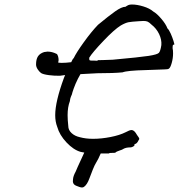

<svg xmlns="http://www.w3.org/2000/svg" viewBox="-20 -657 794 852"><path d="M753 -459Q748 -459 747 -456.5Q746 -454 746 -449Q746 -444 746 -442Q748 -435 748 -420Q748 -399 742 -377.5Q736 -356 729 -352Q724 -349 709 -349L627 -346Q544 -344 524 -336Q486 -332 412 -332L337 -328L326 -308Q314 -284 307 -264Q300 -244 299 -238Q298 -236 294.5 -227.5Q291 -219 290 -208Q280 -182 280 -146Q280 -125 283 -98Q283 -80 297.5 -66.5Q312 -53 335 -48Q361 -41 393 -41Q430 -41 470.5 -49Q511 -57 537 -70Q555 -80 564 -80Q576 -80 588 -58Q598 -45 598 -41Q598 -39 596.5 -37Q595 -35 594 -33Q591 -26 586.5 -22Q582 -18 579 -18Q577 -17 576.5 -15.5Q576 -14 576 -10Q575 -9 569.5 -6Q564 -3 559 -3Q539 -3 527 4Q524 7 510.5 11Q497 15 491 21Q463 21 463 24H427Q415 52 407 64Q400 75 392 95L377 134Q367 162 353 172Q349 175 344 175Q339 175 332 172.5Q325 170 320 168Q309 164 305.5 156.5Q302 149 304 138Q305 124 316 104L325 83L354 20L338 17Q306 8 275 -25Q244 -58 234 -94Q225 -117 225 -146Q225 -206 264 -312Q268 -320 269 -324L247 -321Q224 -320 197.5 -323.5Q171 -327 162 -333Q153 -340 146.5 -350.5Q140 -361 140 -371Q140 -394 148.5 -407Q157 -420 176 -426Q186 -428 191 -428Q211 -428 231 -418Q235 -416 237.5 -407.5Q240 -399 240 -391Q240 -385 238 -381Q237 -378 253 -378Q272 -378 296 -381Q298 -384 300.5 -390Q303 -396 307 -399Q319 -424 352.5 -470.5Q386 -517 415 -547Q462 -586 491 -606.5Q520 -627 537 -627Q541 -630 543 -631Q545 -632 545 -632Q552 -637 566 -637Q588 -637 616 -628.5Q644 -620 660 -606Q676 -597 696 -573.5Q716 -550 723 -531Q730 -525 737.5 -508Q745 -491 750 -475Q755 -459 753 -459ZM652 -548Q642 -558 635 -561Q628 -564 617 -564Q606 -564 598 -563Q565 -561 551 -558.5Q537 -556 516 -544Q487 -526 438.5 -475Q390 -424 376 -401V-395Q376 -390 379 -389Q382 -388 394 -388H399Q403 -388 408.5 -387.5Q414 -387 414 -390Q420 -390 437.5 -390.5Q455 -391 480 -392Q601 -403 639.5 -409Q678 -415 685 -422.5Q692 -430 696 -457Q698 -481 686 -506Q674 -531 652 -548Z"/></svg>

Font: Caveat
Style: Regular
Weight: 400
Designer: Pablo Impallari
Foundry: Pablo Impallari
Version: Version 1.500; ttfautohint (v1.6)